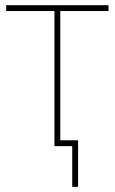

<svg xmlns="http://www.w3.org/2000/svg" viewBox="-20 -561 441 737"><path d="M189 0V-518.6H3.9V-541H396.5V-518.6H211.4V0ZM257.3 156.2V0H204.6V-22.5H279.8V156.2Z"/></svg>

Font: Inter 17pt Thin
Style: Regular
Weight: 250
Version: Version 4.001;git-66647c0bb